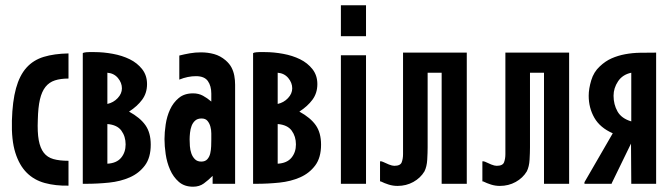

<svg xmlns="http://www.w3.org/2000/svg" viewBox="-20 -695 2537 726"><path d="M239 -398Q209 -398 187.5 -391Q166 -384 152 -366.5Q138 -349 131 -319Q124 -289 123 -242Q121 -195 126.5 -165Q132 -135 145.5 -117.5Q159 -100 182 -93.5Q205 -87 239 -87V7Q190 8 149.5 -3Q109 -14 81 -42Q53 -70 38 -117.5Q23 -165 25 -239Q27 -312 40.5 -361Q54 -410 80 -439Q106 -468 145.5 -480Q185 -492 239 -493Z M297 -496Q306 -498 316.5 -498Q327 -498 338 -498Q371 -498 406.5 -491.5Q442 -485 470.5 -471Q499 -457 517.5 -433.5Q536 -410 536 -377Q536 -343 517.5 -318Q499 -293 468 -273Q510 -250 530 -221.5Q550 -193 550 -148Q550 -99 528 -69.5Q506 -40 471 -24.5Q436 -9 392.5 -4.5Q349 0 305 0H293V-494ZM386 -76Q421 -78 438 -98.5Q455 -119 455 -149Q455 -179 439 -201Q423 -223 386 -226ZM386 -302Q409 -307 425 -324Q441 -341 441 -361Q441 -382 426 -400Q411 -418 386 -420Z M784 -30Q768 -14 751 -1.5Q734 11 710 11Q677 11 656 -7.5Q635 -26 623 -53.5Q611 -81 606.5 -112Q602 -143 602 -169Q602 -194 606.5 -224.5Q611 -255 623 -281Q635 -307 656 -324.5Q677 -342 710 -342Q731 -342 747.5 -333Q764 -324 779 -311V-341Q779 -370 766 -388.5Q753 -407 721 -407Q690 -407 658 -394V-485Q678 -490 698 -493.5Q718 -497 740 -497Q766 -497 789.5 -490.5Q813 -484 833 -467Q848 -454 855.5 -439.5Q863 -425 866 -408.5Q869 -392 869 -374.5Q869 -357 869 -339V0H784ZM741 -84Q756 -84 764 -93Q772 -102 775 -115Q778 -128 778.5 -142.5Q779 -157 779 -167Q779 -177 779 -190.5Q779 -204 775.5 -216.5Q772 -229 764.5 -238Q757 -247 742 -247Q727 -247 718 -239Q709 -231 704.5 -219Q700 -207 698.5 -193Q697 -179 697 -168Q697 -157 698 -142.5Q699 -128 703.5 -115Q708 -102 717 -93Q726 -84 741 -84Z M941 -496Q950 -498 960.5 -498Q971 -498 982 -498Q1015 -498 1050.5 -491.5Q1086 -485 1114.5 -471Q1143 -457 1161.5 -433.5Q1180 -410 1180 -377Q1180 -343 1161.5 -318Q1143 -293 1112 -273Q1154 -250 1174 -221.5Q1194 -193 1194 -148Q1194 -99 1172 -69.5Q1150 -40 1115 -24.5Q1080 -9 1036.5 -4.5Q993 0 949 0H937V-494ZM1030 -76Q1065 -78 1082 -98.5Q1099 -119 1099 -149Q1099 -179 1083 -201Q1067 -223 1030 -226ZM1030 -302Q1053 -307 1069 -324Q1085 -341 1085 -361Q1085 -382 1070 -400Q1055 -418 1030 -420Z M1269 -486H1364V0H1269ZM1269 -675H1364V-558H1269Z M1597 -138Q1597 -118 1595.5 -91.5Q1594 -65 1585 -47Q1570 -22 1543 -7Q1516 8 1483 8Q1466 8 1450 3Q1434 -2 1420 -9H1417V-85H1422L1428 -83Q1438 -78 1450.5 -73Q1463 -68 1471 -68Q1494 -68 1499 -81.5Q1504 -95 1504 -112V-496H1745V0H1650V-420H1597Z M1984 -138Q1984 -118 1982.5 -91.5Q1981 -65 1972 -47Q1957 -22 1930 -7Q1903 8 1870 8Q1853 8 1837 3Q1821 -2 1807 -9H1804V-85H1809L1815 -83Q1825 -78 1837.5 -73Q1850 -68 1858 -68Q1881 -68 1886 -81.5Q1891 -95 1891 -112V-496H2132V0H2037V-420H1984Z M2367 -420Q2334 -413 2317 -387.5Q2300 -362 2300 -333Q2300 -300 2315 -273.5Q2330 -247 2367 -236ZM2367 0V-4L2366 -152L2293 -2V0H2190V-6L2297 -191Q2249 -212 2227.5 -249.5Q2206 -287 2206 -333Q2206 -359 2215.5 -391Q2225 -423 2248 -444Q2269 -464 2293 -474.5Q2317 -485 2344 -490Q2371 -495 2399 -495.5Q2427 -496 2456 -496H2461V0Z"/></svg>

Font: Osterbar
Style: Regular
Weight: 500
Width: 3
Designer: Peter Wiegel, Basierend auf Erbar schmal-halbfette Grotesk v. Jacob Erbar
Foundry: Peter Wiegel
Version: Version 1.0